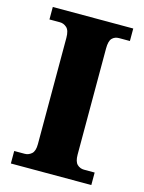

<svg xmlns="http://www.w3.org/2000/svg" viewBox="-110 -780 635 846"><g transform="rotate(15 207.5 -357.0)"><path d="M24 0V-57H72Q89 -57 103 -69Q117 -81 117 -113V-598Q117 -632 103 -644.5Q89 -657 72 -657H24V-714H391V-657H342Q322 -657 310 -644.5Q298 -632 298 -598V-114Q298 -82 311 -69.5Q324 -57 342 -57H391V0Z"/></g></svg>

Font: Noto Serif Tamil ExtraBold
Style: Regular
Weight: 800
Designer: Indian Type Foundry, Tom Grace, and the Monotype Design Team
Foundry: Monotype Imaging Inc.
Version: Version 2.004; ttfautohint (v1.8.4.7-5d5b)